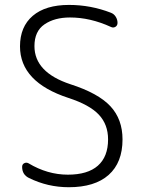

<svg xmlns="http://www.w3.org/2000/svg" viewBox="-20 -784 583 792"><path d="M464.8 -689.5Q464.8 -678.7 456.1 -673.3Q447.3 -668 437.5 -672.9Q352.5 -711.9 268.6 -711.9Q205.1 -711.9 163.6 -683.6Q122.1 -655.3 122.1 -593.8Q122.1 -485.4 270.5 -436.5Q385.7 -399.4 435.5 -345.7Q485.4 -292 485.4 -209Q485.4 -113.3 428.2 -62.5Q371.1 -11.7 263.7 -11.7Q176.8 -11.7 99.6 -49.8Q71.3 -63.5 71.3 -95.7Q71.3 -106.4 80.1 -110.8Q88.9 -115.2 97.7 -110.4Q175.8 -63.5 259.8 -63.5Q341.8 -63.5 383.8 -100.6Q425.8 -137.7 425.8 -209Q425.8 -270.5 387.7 -311Q349.6 -351.6 262.7 -379.9Q62.5 -445.3 62.5 -592.8Q62.5 -673.8 115.2 -718.8Q168 -763.7 264.6 -763.7Q354.5 -763.7 437.5 -731.4Q450.2 -726.6 457.5 -714.8Q464.8 -703.1 464.8 -689.5Z"/></svg>

Font: Gen Jyuu Gothic Light
Style: Regular
Weight: 200
Designer: [Source Han Sans]
Ryoko NISHIZUKA  (kana & ideographs); Paul D. Hunt (Latin, Greek & Cyrillic); Wenlong ZHANG  (bopomofo
Version: Version 1.002.20150607